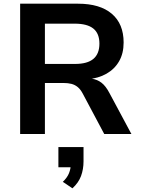

<svg xmlns="http://www.w3.org/2000/svg" viewBox="-20 -725 761 1039"><path d="M89 0V-705H402Q521 -705 585 -650.5Q649 -596 649 -495Q649 -436 624.5 -393.5Q600 -351 556 -326Q512 -301 453 -296L457 -300L477 -299Q506 -295 529 -277.5Q552 -260 572 -222L691 0H544L428 -218Q416 -241 401 -253.5Q386 -266 367 -271Q348 -276 322 -276H223V0ZM223 -379H386Q453 -379 485.5 -406.5Q518 -434 518 -489Q518 -544 485 -570.5Q452 -597 384 -597H223ZM372 294 320 259Q344 236 353.5 212Q363 188 363 164L391 180H296V71H432V148Q432 191 418.5 227.5Q405 264 372 294Z"/></svg>

Font: Nunito Sans 9pt
Style: Bold
Weight: 700
Version: Version 3.101;gftools[0.9.27]